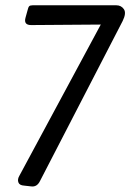

<svg xmlns="http://www.w3.org/2000/svg" viewBox="-20 -700 489 720"><path d="M439.9 -621.1 129.9 -21Q118.7 2 96.7 -1L70.8 -3.9Q52.7 -4.9 48.8 -16.4Q44.9 -27.8 52.7 -41L357.9 -607.9L96.7 -606Q67.9 -606 75.7 -633.8L83 -660.2Q85.9 -672.9 89.4 -676.5Q92.8 -680.2 102.5 -680.2H416Q434.6 -680.2 444.6 -665.5Q454.6 -650.9 439.9 -621.1Z"/></svg>

Font: Allan
Style: Regular
Weight: 400
Designer: Anton Koovit
Foundry: Anton Koovit
Version: Version 1.002